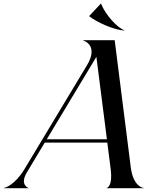

<svg xmlns="http://www.w3.org/2000/svg" viewBox="-130 -992 814 1012"><path d="M-110 0H21V-1C19.5 -1 -28 -17.5 12 -84L106 -240.5H435.5L453.5 -100C465 -10.5 434.5 -1.5 432.5 -1.5V0H627.5V-1.5C621.5 -1.5 572 -11.5 559.5 -108.5L474.5 -780H309V-778C312 -778 391.5 -753 328.5 -648L-1 -100.5C-49 -20.5 -101 -1.5 -110 -1.5ZM402.5 -972.5H401L341 -908.5L340 -906.5C383.5 -873 467 -836 523.5 -831L525.5 -832.5C487 -847 427.5 -911.5 402.5 -972.5ZM116.5 -258 378 -692.5 433.5 -258Z"/></svg>

Font: Beautique Display Thin
Style: Bold
Weight: 500
Italic angle: -12°
Designer: Nhat-Quang Ngo
Version: Version 1.100;Glyphs 3.2.3 (3260)